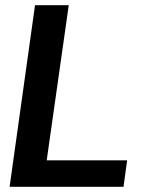

<svg xmlns="http://www.w3.org/2000/svg" viewBox="-20 -720 561 740"><path d="M17 0 115 -700H245L160 -102H470L456 0Z"/></svg>

Font: Host Grotesk
Style: Bold Italic
Weight: 700
Italic angle: -8°
Designer: Doğukan Karapınar
Foundry: Element Type
Version: Version 1.003; ttfautohint (v1.8.4.7-5d5b)